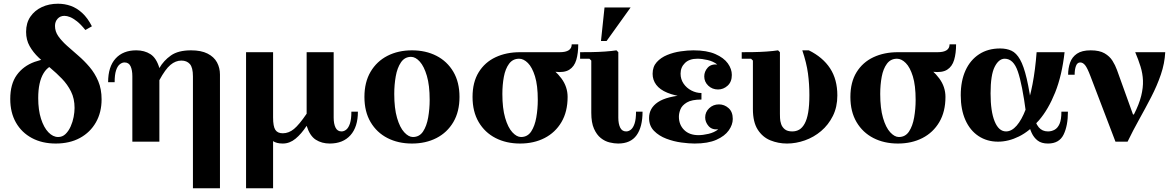

<svg xmlns="http://www.w3.org/2000/svg" viewBox="-20 -760 6306 1030"><path d="M275 -621Q275 -591 293 -565.5Q311 -540 339.5 -514.5Q368 -489 400 -461.5Q432 -434 460.5 -400.5Q489 -367 507 -324.5Q525 -282 525 -227Q525 -157 494.5 -103.5Q464 -50 409 -20Q354 10 279 10Q206 10 151 -19.5Q96 -49 65.5 -102.5Q35 -156 35 -229Q35 -309 70 -357.5Q105 -406 165.5 -428Q226 -450 300 -450L295 -415Q243 -415 214 -367.5Q185 -320 185 -234Q185 -170 200 -123Q215 -76 239.5 -50.5Q264 -25 292 -25Q315 -25 331.5 -41Q348 -57 359 -81.5Q370 -106 375 -132.5Q380 -159 380 -181Q380 -231 361 -269Q342 -307 312.5 -337.5Q283 -368 250 -395.5Q217 -423 187.5 -451Q158 -479 139 -512.5Q120 -546 120 -589Q120 -637 143 -670.5Q166 -704 204.5 -722Q243 -740 291 -740Q327 -740 359.5 -728.5Q392 -717 421 -690.5Q450 -664 473 -619L438 -599Q413 -630 392.5 -646Q372 -662 355.5 -668.5Q339 -675 326 -675Q303 -675 289 -659.5Q275 -644 275 -621Z M1015 250V-350Q1015 -398 998.5 -416.5Q982 -435 953 -435Q922 -435 894.5 -412Q867 -389 835 -330V-395Q858 -435 897 -462.5Q936 -490 1005 -490Q1059 -490 1093.5 -472.5Q1128 -455 1144 -425.5Q1160 -396 1160 -360V250ZM690 0V-351Q690 -384 680.5 -404.5Q671 -425 648 -425Q635 -425 622.5 -415Q610 -405 602.5 -382Q595 -359 595 -319H560Q560 -402 600 -446Q640 -490 711 -490Q755 -490 787 -469.5Q819 -449 835 -395V0Z M1625 -85Q1597 -42 1565.5 -16Q1534 10 1497 10Q1463 10 1444 -3.5Q1425 -17 1416.5 -38.5Q1408 -60 1406.5 -84.5Q1405 -109 1405 -130H1300V-480H1445V-130Q1445 -82 1457 -63.5Q1469 -45 1497 -45Q1529 -45 1557 -68Q1585 -91 1625 -150ZM1445 -348V250H1300V-348ZM1749 10Q1706 10 1674 -10.5Q1642 -31 1625 -85V-480H1770V-129Q1770 -96 1780 -75.5Q1790 -55 1812 -55Q1826 -55 1838 -65Q1850 -75 1857.5 -98Q1865 -121 1865 -161H1900Q1900 -79 1860 -34.5Q1820 10 1749 10Z M2190 -490Q2264 -490 2321.5 -460.5Q2379 -431 2412 -375Q2445 -319 2445 -240Q2445 -161 2412 -105Q2379 -49 2321.5 -19.5Q2264 10 2190 10Q2116 10 2058.5 -19.5Q2001 -49 1968 -105Q1935 -161 1935 -240Q1935 -319 1968 -375Q2001 -431 2058.5 -460.5Q2116 -490 2190 -490ZM2195 -25Q2230 -25 2249.5 -54.5Q2269 -84 2277 -130Q2285 -176 2285 -224Q2285 -302 2270 -353Q2255 -404 2232 -429.5Q2209 -455 2185 -455Q2151 -455 2131 -425.5Q2111 -396 2103 -350.5Q2095 -305 2095 -256Q2095 -179 2110 -127.5Q2125 -76 2148.5 -50.5Q2172 -25 2195 -25Z M2770 -480H2983Q3047 -480 3047 -522H3082Q3082 -474 3071.5 -438.5Q3061 -403 3034 -386Q3007 -369 2957 -375L2882 -385ZM2675 -256Q2675 -179 2690 -127.5Q2705 -76 2728.5 -50.5Q2752 -25 2775 -25L2770 10Q2696 10 2638.5 -19.5Q2581 -49 2548 -105Q2515 -161 2515 -240Q2515 -319 2548 -372.5Q2581 -426 2638.5 -453Q2696 -480 2770 -480L2765 -445Q2731 -445 2711 -418Q2691 -391 2683 -348Q2675 -305 2675 -256ZM2865 -224Q2865 -302 2850 -350.5Q2835 -399 2812 -422Q2789 -445 2765 -445L2770 -480Q2844 -455 2901.5 -419.5Q2959 -384 2992 -339Q3025 -294 3025 -240Q3025 -161 2992 -105Q2959 -49 2901.5 -19.5Q2844 10 2770 10L2775 -25Q2810 -25 2829.5 -54.5Q2849 -84 2857 -130Q2865 -176 2865 -224Z M3296 10Q3275 10 3250 4Q3225 -2 3203 -19.5Q3181 -37 3166.5 -69.5Q3152 -102 3152 -155V-435L3142 -445H3092V-480Q3118 -480 3154 -480.5Q3190 -481 3225.5 -483.5Q3261 -486 3287 -490L3297 -480V-129Q3297 -96 3307 -75.5Q3317 -55 3339 -55Q3353 -55 3365 -65Q3377 -75 3384.5 -98Q3392 -121 3392 -161H3427Q3427 -79 3395 -34.5Q3363 10 3296 10ZM3204 -540 3223 -720H3363L3234 -540Z M3462 -127Q3462 -180 3509.5 -212Q3557 -244 3663 -251L3659 -239Q3600 -246 3560 -262.5Q3520 -279 3500.5 -305Q3481 -331 3481 -364Q3481 -402 3503 -426.5Q3525 -451 3559 -465Q3593 -479 3631 -484.5Q3669 -490 3700 -490Q3772 -490 3817.5 -470Q3863 -450 3884.5 -420Q3906 -390 3906 -358Q3906 -321 3883.5 -300.5Q3861 -280 3832 -280Q3801 -280 3779.5 -300.5Q3758 -321 3758 -350Q3758 -376 3776 -396.5Q3794 -417 3828 -414Q3806 -431 3776 -438Q3746 -445 3721 -445Q3678 -445 3654.5 -422Q3631 -399 3631 -365Q3631 -335 3647 -311.5Q3663 -288 3689 -274.5Q3715 -261 3743 -261V-226Q3691 -226 3665 -210.5Q3639 -195 3630.5 -174Q3622 -153 3622 -134Q3622 -91 3650 -63Q3678 -35 3727 -35Q3751 -35 3781 -42Q3811 -49 3833 -66Q3799 -63 3781 -84Q3763 -105 3763 -130Q3763 -159 3784.5 -179.5Q3806 -200 3837 -200Q3866 -200 3888.5 -180Q3911 -160 3911 -122Q3911 -91 3889.5 -60.5Q3868 -30 3823 -10Q3778 10 3706 10Q3676 10 3635 4.5Q3594 -1 3554.5 -16Q3515 -31 3488.5 -58Q3462 -85 3462 -127Z M4202 10Q4155 10 4113 -7Q4071 -24 4045 -64.5Q4019 -105 4019 -175V-435L4009 -445H3959V-480Q3985 -480 4021 -480.5Q4057 -481 4092.5 -483.5Q4128 -486 4154 -490L4164 -480V-149Q4164 -142 4164.5 -126.5Q4165 -111 4170.5 -94.5Q4176 -78 4190 -66.5Q4204 -55 4230 -55Q4251 -55 4267.5 -64.5Q4284 -74 4296.5 -96.5Q4309 -119 4315.5 -156.5Q4322 -194 4322 -250Q4322 -309 4314.5 -365.5Q4307 -422 4284 -490H4319Q4394 -453 4433 -393.5Q4472 -334 4472 -248Q4472 -186 4448 -138Q4424 -90 4385 -57Q4346 -24 4298 -7Q4250 10 4202 10Z M4797 -480H5010Q5074 -480 5074 -522H5109Q5109 -474 5098.5 -438.5Q5088 -403 5061 -386Q5034 -369 4984 -375L4909 -385ZM4702 -256Q4702 -179 4717 -127.5Q4732 -76 4755.5 -50.5Q4779 -25 4802 -25L4797 10Q4723 10 4665.5 -19.5Q4608 -49 4575 -105Q4542 -161 4542 -240Q4542 -319 4575 -372.5Q4608 -426 4665.5 -453Q4723 -480 4797 -480L4792 -445Q4758 -445 4738 -418Q4718 -391 4710 -348Q4702 -305 4702 -256ZM4892 -224Q4892 -302 4877 -350.5Q4862 -399 4839 -422Q4816 -445 4792 -445L4797 -480Q4871 -455 4928.5 -419.5Q4986 -384 5019 -339Q5052 -294 5052 -240Q5052 -161 5019 -105Q4986 -49 4928.5 -19.5Q4871 10 4797 10L4802 -25Q4837 -25 4856.5 -54.5Q4876 -84 4884 -130Q4892 -176 4892 -224Z M5334 0Q5275 0 5229.5 -30Q5184 -60 5159 -116Q5134 -172 5134 -249Q5134 -326 5159.5 -382Q5185 -438 5232.5 -469Q5280 -500 5345 -500Q5380 -500 5406 -488Q5432 -476 5452 -441Q5472 -406 5488 -337.5Q5504 -269 5519 -155H5484Q5464 -307 5440.5 -376Q5417 -445 5370 -445Q5338 -445 5316 -401.5Q5294 -358 5294 -259Q5294 -162 5316 -108.5Q5338 -55 5377 -55Q5407 -55 5434 -86Q5461 -117 5482.5 -173.5Q5504 -230 5519 -308Q5534 -386 5541 -480H5691Q5677 -355 5640.5 -264Q5604 -173 5553.5 -114.5Q5503 -56 5446.5 -28Q5390 0 5334 0ZM5602 10Q5567 10 5546.5 -6Q5526 -22 5514.5 -47Q5503 -72 5497 -101Q5491 -130 5484 -155H5519Q5534 -99 5552.5 -77Q5571 -55 5602 -55Q5621 -55 5637.5 -64Q5654 -73 5664 -95.5Q5674 -118 5674 -161H5709Q5709 -85 5685.5 -37.5Q5662 10 5602 10Z M6231 -480Q6228 -420 6207.5 -360Q6187 -300 6156 -240Q6125 -180 6091.5 -120Q6058 -60 6029 0H5964L6058 -146H6063Q6091 -201 6102 -245.5Q6113 -290 6111.5 -328Q6110 -366 6098.5 -403Q6087 -440 6070 -480ZM5831 -490Q5878 -490 5905.5 -474Q5933 -458 5948 -434Q5963 -410 5972 -385L6058 -146L5964 0L5830 -351Q5813 -396 5801 -410.5Q5789 -425 5775 -425Q5759 -425 5752 -406Q5745 -387 5745 -359H5710Q5710 -394 5720.5 -424Q5731 -454 5757.5 -472Q5784 -490 5831 -490Z"/></svg>

Font: Brygada 1918
Style: Regular
Weight: 400
Designer: Mateusz Machalski | Borys Kosmynka | Przemek Hoffer
Foundry: NIEPODLEGLA 2018
Version: Version 3.006